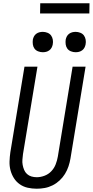

<svg xmlns="http://www.w3.org/2000/svg" viewBox="-20 -1141 565 1169"><path d="M204 8Q175 8 148.5 2Q122 -4 100.5 -19Q79 -34 65 -56Q51 -78 44 -104Q37 -130 38 -158Q39 -186 43 -214L129 -735H208L120 -203Q118 -186 116.5 -169.5Q115 -153 118 -137Q121 -121 127 -106.5Q133 -92 144.5 -81.5Q156 -71 171.5 -66.5Q187 -62 204 -62Q227 -62 251 -71Q275 -80 292.5 -98.5Q310 -117 319 -140.5Q328 -164 332 -187L422 -735H501L409 -176Q405 -152 397 -128Q389 -104 375.5 -82Q362 -60 342.5 -42Q323 -24 300 -12.5Q277 -1 252.5 3.5Q228 8 204 8ZM440 -823Q426 -823 412 -828.5Q398 -834 390 -845Q382 -856 380 -870.5Q378 -885 380 -900Q382 -910 387 -919.5Q392 -929 401 -935.5Q410 -942 420 -944.5Q430 -947 441 -947Q455 -947 469 -941.5Q483 -936 491 -925Q499 -914 501.5 -899.5Q504 -885 501 -870Q499 -860 494 -850.5Q489 -841 480 -834.5Q471 -828 461 -825.5Q451 -823 440 -823ZM240 -823Q226 -823 212 -828.5Q198 -834 190 -845Q182 -856 180 -870.5Q178 -885 180 -900Q182 -910 187 -919.5Q192 -929 201 -935.5Q210 -942 220 -944.5Q230 -947 241 -947Q255 -947 269 -941.5Q283 -936 291 -925Q299 -914 301.5 -899.5Q304 -885 301 -870Q299 -860 294 -850.5Q289 -841 280 -834.5Q271 -828 261 -825.5Q251 -823 240 -823ZM224 -1059 225 -1121H525L524 -1059Z"/></svg>

Font: Iosevka Term Curly Oblique
Style: Regular
Weight: 400
Italic angle: -9°
Designer: Belleve Invis
Foundry: Belleve Invis
Version: Version 32.3.0